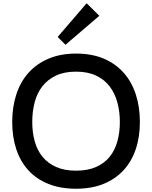

<svg xmlns="http://www.w3.org/2000/svg" viewBox="-20 -1149 934 1179"><path d="M590 -1052 382 -874 334 -922 512 -1129ZM839 -400Q839 -308 813.5 -232.5Q788 -157 738 -103Q688 -49 615 -19.5Q542 10 447 10Q351 10 277.5 -19.5Q204 -49 154.5 -103Q105 -157 80 -232.5Q55 -308 55 -400Q55 -491 80 -568.5Q105 -646 154.5 -701.5Q204 -757 277.5 -788.5Q351 -820 447 -820Q544 -820 617 -789Q690 -758 739.5 -702Q789 -646 814 -569Q839 -492 839 -400ZM716 -400Q716 -463 701 -519Q686 -575 654 -617.5Q622 -660 570.5 -684.5Q519 -709 447 -709Q375 -709 324 -685Q273 -661 240.5 -619.5Q208 -578 193 -521.5Q178 -465 178 -400Q178 -337 193 -282Q208 -227 240.5 -187Q273 -147 324 -124Q375 -101 447 -101Q519 -101 570.5 -124Q622 -147 654 -187Q686 -227 701 -282Q716 -337 716 -400Z"/></svg>

Font: Sinkin Sans 500 Medium
Style: 500 Medium
Weight: 500
Designer: Keith Bates
Foundry: K-Type
Version: Sinkin Sans (version 1.0)  by Keith Bates   •   © 2014   www